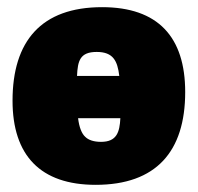

<svg xmlns="http://www.w3.org/2000/svg" viewBox="-20 -504 552 536"><path d="M265 -484C95 -484 15 -389 15 -223C15 -70 93 12 247 12C416 12 497 -81 497 -247C497 -401 421 -484 265 -484ZM250 -359C296 -359 308 -334 313 -292H195C197 -334 203 -359 250 -359ZM262 -108C242 -108 227 -113 218 -122C208 -131 201 -149 198 -174H316C314 -135 306 -108 262 -108Z"/></svg>

Font: Luna Sans Black
Style: Regular
Weight: 900
Designer: Juan Pablo del Peral
Foundry: Huerta Tipografica
Version: Version 2.001; ttfautohint (v1.5)